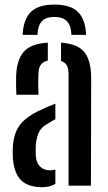

<svg xmlns="http://www.w3.org/2000/svg" viewBox="-20 -788 458 815"><path d="M211 -768.5Q279 -768.5 310.8 -737.5Q342.5 -706.5 345.5 -640H283Q282.5 -677.5 265.2 -696.8Q248 -716 211 -716Q172.5 -716 156.2 -696.2Q140 -676.5 139 -640H76Q79.5 -706.5 111.2 -737.5Q143 -768.5 211 -768.5ZM34.5 -117.5Q34 -129.5 34 -142Q34 -154.5 34.5 -166Q37 -203.5 49.2 -231.8Q61.5 -260 89 -283Q116.5 -306 164 -326.5Q176 -332 188.8 -337.5Q201.5 -343 215 -348V-282Q208 -278.5 200.8 -274.2Q193.5 -270 185 -264.5Q153 -247.5 142.8 -221Q132.5 -194.5 131.5 -165.5Q131.5 -152 131.5 -143.2Q131.5 -134.5 132 -124.5Q134.5 -96.5 150.2 -80.8Q166 -65 193 -65Q205.5 -65 215 -68.5V-7.5Q193 6.5 158.5 6.5Q99 6.5 69.2 -23.2Q39.5 -53 34.5 -117.5ZM49.5 -386Q48.5 -403.5 48.2 -425.5Q48 -447.5 48.5 -468Q51.5 -534.5 80.8 -568.2Q110 -602 183 -607V-531Q165 -527 154.8 -515Q144.5 -503 143.5 -480Q142.5 -468 142.2 -448.8Q142 -429.5 142.5 -411.8Q143 -394 143.5 -386ZM271 0V-474Q271 -497 263.8 -510.2Q256.5 -523.5 239 -529V-607Q312 -601.5 339.5 -565.2Q367 -529 367 -454L366 0Z"/></svg>

Font: Big Shoulders Stencil Text Thin SemiBold
Style: Regular
Weight: 600
Version: Version 2.001